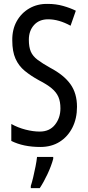

<svg xmlns="http://www.w3.org/2000/svg" viewBox="-20 -744 453 985"><path d="M375 -196Q375 -136 351.5 -89.5Q328 -43 286 -16.5Q244 10 187 10Q100 10 38 -21V-108Q72 -89 111 -79Q150 -69 184 -69Q234 -69 262 -104Q290 -139 290 -188Q290 -223 279.5 -247Q269 -271 245 -291Q221 -311 180 -332Q138 -355 107 -380.5Q76 -406 59.5 -443Q43 -480 43 -536Q42 -592 65.5 -634.5Q89 -677 130.5 -701Q172 -725 225 -724Q267 -724 304 -713.5Q341 -703 369 -689L342 -612Q282 -645 227 -645Q181 -645 154.5 -615.5Q128 -586 128 -540Q128 -503 138 -479.5Q148 -456 172.5 -437.5Q197 -419 238 -396Q308 -359 341.5 -312Q375 -265 375 -196ZM253 71Q243 108 223.5 149.5Q204 191 184 221H138V210Q144 192 150.5 164.5Q157 137 162.5 109Q168 81 170 61H253Z"/></svg>

Font: Noto Sans ExtraCondensed
Style: Regular
Weight: 400
Width: 2
Designer: Monotype Design Team
Foundry: Monotype Imaging Inc.
Version: Version 2.013; ttfautohint (v1.8.4.7-5d5b)